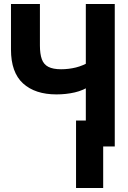

<svg xmlns="http://www.w3.org/2000/svg" viewBox="-20 -734 640 962"><path d="M361 208V-130H497L518 0H497V208ZM410 0V-318L435 -306Q398 -281 354.5 -271Q311 -261 263 -261Q156 -261 95.5 -316Q35 -371 35 -486V-714H180V-506Q180 -464 189.5 -437.5Q199 -411 222.5 -399Q246 -387 286 -387Q324 -387 360.5 -396Q397 -405 433 -427L410 -393V-714H555V0Z"/></svg>

Font: Noto Sans Mono
Style: Bold
Weight: 700
Designer: Monotype Design Team
Foundry: Monotype Imaging Inc.
Version: Version 2.014